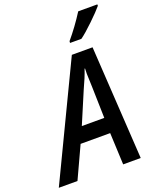

<svg xmlns="http://www.w3.org/2000/svg" viewBox="-231 -1044 927 1141"><g transform="rotate(-20 233.0 -473.0)"><path d="M282 -716H413L457 0H346L337 -201H150L57 0H-61ZM335 -298 330 -495 329 -523Q327 -561 327 -580Q327 -602 328 -613H325Q309 -564 277 -496L193 -298ZM297 -797Q356 -867 406 -946H527V-937Q504 -909 452 -859Q400 -809 368 -786H296Z"/></g></svg>

Font: Noto Sans UI NarrowMedium
Style: Italic
Weight: 500
Width: 4
Italic angle: -12°
Designer: Monotype Design Team
Foundry: Monotype Imaging Inc.
Version: Version 1.001